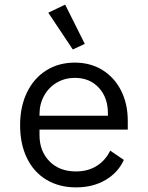

<svg xmlns="http://www.w3.org/2000/svg" viewBox="-20 -799 640 831"><path d="M67 -257Q67 -338 97 -399.5Q127 -461 180.5 -494.5Q234 -528 304 -528Q372 -528 424 -495.5Q476 -463 504.5 -406Q533 -349 533 -276V-238H151V-214Q151 -145 194 -101Q237 -57 309 -57Q360 -57 398 -80.5Q436 -104 457 -147L516 -107Q492 -53 437.5 -20.5Q383 12 309 12Q236 12 181 -21Q126 -54 96.5 -115Q67 -176 67 -257ZM151 -305V-298H447V-309Q447 -377 407.5 -419.5Q368 -462 304 -462Q261 -462 226 -441.5Q191 -421 171 -385Q151 -349 151 -305ZM189 -744 262 -779 347 -609 295 -585Z"/></svg>

Font: iA Writer Duo S
Style: Regular
Weight: 400
Designer: Mike Abbink, Paul van der Laan, Pieter van Rosmalen, Oliver Reichenstein
Foundry: Bold Monday and Information Architects Inc.
Version: Version 2.000